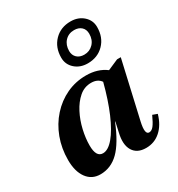

<svg xmlns="http://www.w3.org/2000/svg" viewBox="-193 -935 995 1074"><g transform="rotate(-30 304.5 -398.5)"><path d="M142 14Q87 14 55.5 -29Q24 -72 24 -146Q24 -221 48.5 -286.5Q73 -352 117.5 -401.5Q162 -451 220.5 -478.5Q279 -506 347 -506Q422 -506 474 -467L543 -497H567L483 -129Q466 -53 495 -53Q511 -53 525 -70.5Q539 -88 558 -130L588 -119Q570 -56 530.5 -21Q491 14 437 14Q379 14 354.5 -26.5Q330 -67 347 -138L361 -201H359Q313 -87 261.5 -36.5Q210 14 142 14ZM169 -156Q169 -81 213 -81Q247 -81 283 -124Q319 -167 352.5 -245Q386 -323 413 -427Q393 -456 351 -456Q307 -456 273.5 -427Q240 -398 216.5 -352.5Q193 -307 181 -255Q169 -203 169 -156ZM391 -559Q342 -559 309.5 -588Q277 -617 277 -661Q277 -727 318 -769Q359 -811 423 -811Q472 -811 504.5 -782Q537 -753 537 -710Q537 -643 496 -601Q455 -559 391 -559ZM398 -611Q433 -611 456.5 -635.5Q480 -660 480 -699Q480 -727 462.5 -743Q445 -759 416 -759Q380 -759 357 -734.5Q334 -710 334 -671Q334 -644 351.5 -627.5Q369 -611 398 -611Z"/></g></svg>

Font: Platypi SemiBold
Style: Italic
Weight: 600
Italic angle: -13°
Designer: David Sargent
Foundry: Bolt Cutter Type
Version: Version 1.200; ttfautohint (v1.8.4.7-5d5b)